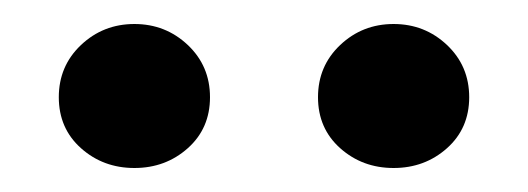

<svg xmlns="http://www.w3.org/2000/svg" viewBox="-20 -724 440 160"><path d="M308 -584Q282 -584 263.5 -600.5Q245 -617 245 -643Q245 -669 263.5 -686.5Q282 -704 308 -704Q334 -704 352.5 -686.5Q371 -669 371 -643Q371 -617 352.5 -600.5Q334 -584 308 -584ZM92 -584Q66 -584 47.5 -600.5Q29 -617 29 -643Q29 -669 47.5 -686.5Q66 -704 92 -704Q118 -704 136.5 -686.5Q155 -669 155 -643Q155 -617 136.5 -600.5Q118 -584 92 -584Z"/></svg>

Font: Source Serif Pro Semibold
Style: Regular
Weight: 600
Designer: Frank Grießhammer
Foundry: Adobe Systems Incorporated
Version: Version 1.014;PS Version 1.0;hotconv 1.0.73;makeotf.lib2.5.5